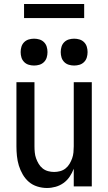

<svg xmlns="http://www.w3.org/2000/svg" viewBox="-20 -930 540 958"><path d="M214 8Q190 8 166 0.5Q142 -7 124 -22.5Q106 -38 93.5 -59.5Q81 -81 74 -104Q67 -127 64.5 -151.5Q62 -176 62 -200V-520H152V-200Q152 -185 153.5 -169.5Q155 -154 160 -140Q165 -126 173 -112.5Q181 -99 193 -89.5Q205 -80 220 -76Q235 -72 250 -72Q265 -72 280 -76Q295 -80 307 -89.5Q319 -99 327 -112.5Q335 -126 340 -140Q345 -154 346.5 -169.5Q348 -185 348 -200V-520H438V0H348V-88Q340 -67 327.5 -48.5Q315 -30 297 -17Q279 -4 257.5 2Q236 8 214 8ZM350 -603Q336 -603 323 -607Q310 -611 300.5 -620.5Q291 -630 287 -643Q283 -656 283 -670Q283 -684 287 -697Q291 -710 300.5 -719.5Q310 -729 323 -733Q336 -737 350 -737Q364 -737 377 -733Q390 -729 399.5 -719.5Q409 -710 413 -697Q417 -684 417 -670Q417 -656 413 -643Q409 -630 399.5 -620.5Q390 -611 377 -607Q364 -603 350 -603ZM150 -603Q136 -603 123 -607Q110 -611 100.5 -620.5Q91 -630 87 -643Q83 -656 83 -670Q83 -684 87 -697Q91 -710 100.5 -719.5Q110 -729 123 -733Q136 -737 150 -737Q164 -737 177 -733Q190 -729 199.5 -719.5Q209 -710 213 -697Q217 -684 217 -670Q217 -656 213 -643Q209 -630 199.5 -620.5Q190 -611 177 -607Q164 -603 150 -603ZM100 -840V-910H400V-840Z"/></svg>

Font: Iosevka SS10 Medium
Style: Regular
Weight: 500
Monospace: yes
Designer: Belleve Invis
Foundry: Belleve Invis
Version: Version 28.0.6; ttfautohint (v1.8.4)